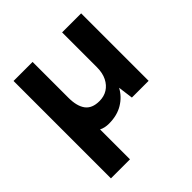

<svg xmlns="http://www.w3.org/2000/svg" viewBox="-191 -637 998 998"><g transform="rotate(-45 307.5 -138.0)"><path d="M60 220V-496H200V-232Q200 -171 224 -138.5Q248 -106 302 -106Q336 -106 361.5 -122Q387 -138 402 -168Q417 -198 417 -240V-496H557V0H434L423 -83Q400 -40 357 -14Q314 12 254 12Q239 12 225 9Q211 6 200 0V220Z"/></g></svg>

Font: DM Sans 28pt ExtraBold
Style: Regular
Weight: 800
Version: Version 4.004;gftools[0.9.30]